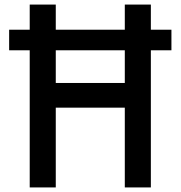

<svg xmlns="http://www.w3.org/2000/svg" viewBox="-20 -820 790 840"><path d="M110 -800H224V-457H526V-800H640V0H526V-349H224V0H110ZM20 -690H730V-600H20Z"/></svg>

Font: Martian Mono Custom sWd Rg
Style: Regular
Weight: 400
Width: 6
Monospace: yes
Designer: Alex Havermale
Foundry: Evil Martians
Version: Version 1.000